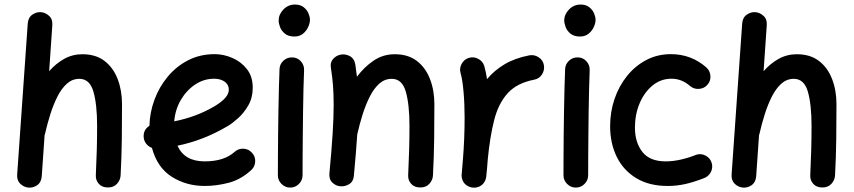

<svg xmlns="http://www.w3.org/2000/svg" viewBox="-20 -787 3836 862"><path d="M107.4 55.2Q86.9 53.2 71 38.1Q55.2 22.9 57.1 -3.9L104.5 -680.7Q106.4 -708 124.8 -720.9Q143.1 -733.9 164.1 -732.4Q184.6 -730.5 200.9 -715.3Q217.3 -700.2 214.8 -672.9L200.7 -467.3Q230.5 -501.5 267.8 -522.5Q305.2 -543.5 350.1 -543.5Q410.2 -543.5 449.5 -513.2Q488.8 -482.9 508.3 -431.9Q527.8 -380.9 527.8 -319.3Q527.8 -241.7 526.9 -161.6Q525.9 -81.5 521.5 0.5Q520.5 21 505.6 37.8Q490.7 54.7 464.8 54.7Q438 54.7 423.6 38.3Q409.2 22 410.2 0.5Q413.1 -61.5 414.6 -115.5Q416 -169.4 416 -220.7Q416 -318.4 399.4 -375.7Q382.8 -433.1 336.4 -433.1Q305.2 -433.1 281 -411.9Q256.8 -390.6 238.5 -354.7Q220.2 -318.8 206.3 -275.1Q192.4 -231.4 182.1 -186Q181.6 -182.6 180.2 -179.7L167.5 3.9Q165.5 31.2 147.2 44.2Q128.9 57.1 107.4 55.2Z M1107.4 -22.9Q1061 19.5 1006.3 33.7Q951.7 47.9 898.9 47.9Q816.4 47.9 751.2 6.6Q686 -34.7 662.1 -123Q647 -128.4 636.5 -141.6Q626 -154.8 625 -171.9Q623 -204.6 650.9 -222.2Q652.3 -281.7 673.3 -338.9Q694.3 -396 732.7 -442.4Q771 -488.8 824.5 -516.4Q877.9 -543.9 944.3 -543.9Q982.9 -543.9 1022.2 -527.3Q1061.5 -510.7 1088.1 -477.3Q1114.7 -443.8 1114.7 -393.1Q1114.7 -348.1 1094.7 -313.7Q1074.7 -279.3 1048.6 -256.1Q1022.5 -232.9 1004.4 -222.2Q895.5 -157.2 776.9 -132.8Q808.1 -62.5 898.9 -62.5Q985.8 -62.5 1033.2 -105Q1050.3 -120.6 1073.2 -119.4Q1096.2 -118.2 1111.3 -101.1Q1127 -84.5 1125.7 -61.3Q1124.5 -38.1 1107.4 -22.9ZM941.4 -433.6Q896 -433.6 856.9 -408Q817.9 -382.3 792.2 -338.9Q766.6 -295.4 762.2 -242.2Q811.5 -252 857.2 -269Q902.8 -286.1 943.4 -310.1Q1007.3 -348.1 1007.3 -384.3Q1007.3 -407.2 988.5 -420.4Q969.7 -433.6 941.4 -433.6Z M1231 -694.8Q1231 -722.2 1252.4 -744.4Q1273.9 -766.6 1304.2 -766.6Q1328.6 -766.6 1343.5 -754.6Q1358.4 -742.7 1365 -726.8Q1371.6 -710.9 1371.6 -698.2Q1371.6 -683.1 1363.5 -665.5Q1355.5 -647.9 1340.1 -635.5Q1324.7 -623 1301.8 -623Q1274.9 -623 1259.3 -635.7Q1243.7 -648.4 1237.3 -665.3Q1231 -682.1 1231 -694.8ZM1292.5 -529.3Q1315.4 -528.8 1330.8 -511.7Q1346.2 -494.6 1345.2 -471.7Q1343.8 -438 1342.5 -389.6Q1341.3 -341.3 1340.6 -286.6Q1339.8 -231.9 1339.4 -177.7Q1338.9 -123.5 1338.6 -77.1Q1338.4 -30.8 1338.4 0Q1338.4 22.5 1322 38.8Q1305.7 55.2 1282.7 55.2Q1260.3 55.2 1243.9 38.8Q1227.5 22.5 1227.5 0Q1227.5 -30.8 1227.8 -77.4Q1228 -124 1228.5 -178.5Q1229 -232.9 1230 -288.1Q1231 -343.3 1232.2 -392.3Q1233.4 -441.4 1234.9 -476.6Q1235.8 -499.5 1252.9 -514.9Q1270 -530.3 1292.5 -529.3Z M1459 -9.3Q1468.8 -113.8 1473.4 -187Q1478 -260.3 1478 -315.9Q1478 -362.8 1475.1 -401.9Q1472.2 -440.9 1465.8 -480.5Q1461.4 -505.9 1474.6 -521.2Q1487.8 -536.6 1506.3 -541Q1527.8 -546.4 1549.1 -535.9Q1570.3 -525.4 1575.2 -497.6Q1579.6 -469.2 1582.5 -442.4Q1615.2 -486.3 1657.5 -514.9Q1699.7 -543.5 1752.4 -543.5Q1812.5 -543.5 1851.8 -513.2Q1891.1 -482.9 1910.6 -431.9Q1930.2 -380.9 1930.2 -319.3Q1930.2 -241.7 1929.2 -161.6Q1928.2 -81.5 1923.8 0.5Q1922.9 21 1908 37.8Q1893.1 54.7 1867.2 54.7Q1840.3 54.7 1825.9 38.3Q1811.5 22 1812.5 0.5Q1815.4 -61.5 1816.9 -115.5Q1818.4 -169.4 1818.4 -220.7Q1818.4 -318.4 1801.8 -375.7Q1785.2 -433.1 1738.8 -433.1Q1707.5 -433.1 1683.3 -411.9Q1659.2 -390.6 1640.9 -354.7Q1622.6 -318.8 1608.6 -275.1Q1594.7 -231.4 1584.5 -186L1584 -184.6Q1581.5 -144.5 1577.6 -98.6Q1573.7 -52.7 1568.8 1.5Q1566.9 27.8 1547.9 39.6Q1528.8 51.3 1507.3 49.3Q1487.3 47.4 1471.9 32.5Q1456.5 17.6 1459 -9.3Z M2102.5 55.2Q2095.2 54.7 2088.4 51.8Q2087.9 51.8 2087.4 51.8Q2086.9 51.3 2086.4 51.3Q2059.6 40 2053.7 12.2Q2053.7 11.7 2053.7 11.2Q2053.2 10.7 2053.2 10.3Q2051.8 2.4 2052.7 -5.4Q2052.7 -7.8 2053.2 -9.8Q2054.7 -25.9 2055.9 -42Q2057.1 -58.1 2058.6 -74.7Q2062 -117.2 2064 -165Q2065.9 -212.9 2065.9 -259.8Q2065.9 -321.8 2061 -376.2Q2056.2 -430.7 2047.9 -458.5Q2041.5 -480 2052.7 -500.5Q2064 -521 2085.4 -527.3Q2106.9 -533.7 2127.4 -522.7Q2147.9 -511.7 2154.3 -490.2Q2161.6 -464.8 2166.5 -431.6Q2198.7 -470.7 2245.1 -498.3Q2291.5 -525.9 2356.4 -538.6Q2378.9 -542.5 2398.4 -529.8Q2418 -517.1 2421.9 -494.6Q2425.8 -472.2 2413.1 -452.6Q2400.4 -433.1 2377.9 -429.2Q2300.3 -414.1 2258.8 -367.9Q2217.3 -321.8 2198.5 -247.3Q2179.7 -172.9 2169.9 -72.3Q2167 -30.3 2163.1 5.4Q2162.6 12.7 2159.7 19.5Q2159.7 20 2159.7 20.5Q2159.2 21 2159.2 21.5Q2147.9 48.3 2120.1 54.2Q2119.6 54.2 2119.1 54.2Q2118.7 54.7 2118.2 54.7Q2110.4 56.2 2102.5 55.2Z M2513.2 -694.8Q2513.2 -722.2 2534.7 -744.4Q2556.2 -766.6 2586.4 -766.6Q2610.8 -766.6 2625.7 -754.6Q2640.6 -742.7 2647.2 -726.8Q2653.8 -710.9 2653.8 -698.2Q2653.8 -683.1 2645.8 -665.5Q2637.7 -647.9 2622.3 -635.5Q2606.9 -623 2584 -623Q2557.1 -623 2541.5 -635.7Q2525.9 -648.4 2519.5 -665.3Q2513.2 -682.1 2513.2 -694.8ZM2574.7 -529.3Q2597.7 -528.8 2613 -511.7Q2628.4 -494.6 2627.4 -471.7Q2626 -438 2624.8 -389.6Q2623.5 -341.3 2622.8 -286.6Q2622.1 -231.9 2621.6 -177.7Q2621.1 -123.5 2620.8 -77.1Q2620.6 -30.8 2620.6 0Q2620.6 22.5 2604.2 38.8Q2587.9 55.2 2564.9 55.2Q2542.5 55.2 2526.1 38.8Q2509.8 22.5 2509.8 0Q2509.8 -30.8 2510 -77.4Q2510.3 -124 2510.7 -178.5Q2511.2 -232.9 2512.2 -288.1Q2513.2 -343.3 2514.4 -392.3Q2515.6 -441.4 2517.1 -476.6Q2518.1 -499.5 2535.2 -514.9Q2552.2 -530.3 2574.7 -529.3Z M3156.2 -406.7Q3141.6 -389.6 3118.4 -387.9Q3095.2 -386.2 3078.1 -400.9Q3040.5 -433.6 2995.1 -433.6Q2946.3 -433.6 2909.2 -402.8Q2872.1 -372.1 2851.3 -322.3Q2830.6 -272.5 2830.6 -214.4Q2830.6 -147.9 2863.8 -105.2Q2897 -62.5 2968.8 -62.5Q3002.4 -62.5 3038.8 -71Q3075.2 -79.6 3106 -92.3Q3127.9 -99.1 3148.4 -88.1Q3168.9 -77.1 3175.3 -55.2Q3181.6 -33.2 3170.7 -13.2Q3159.7 6.8 3138.2 13.7Q3095.7 30.3 3057.4 39.1Q3019 47.9 2977.5 47.9Q2894.5 47.9 2836.7 12.9Q2778.8 -22 2749 -82.8Q2719.2 -143.6 2719.2 -220.7Q2719.2 -284.7 2739 -342.8Q2758.8 -400.9 2795.2 -446Q2831.5 -491.2 2881.6 -517.6Q2931.6 -543.9 2992.2 -543.9Q3038.1 -543.9 3077.9 -528.8Q3117.7 -513.7 3150.4 -484.9Q3167.5 -470.2 3169.4 -447Q3171.4 -423.8 3156.2 -406.7Z M3314.9 55.2Q3294.4 53.2 3278.6 38.1Q3262.7 22.9 3264.6 -3.9L3312 -680.7Q3314 -708 3332.3 -720.9Q3350.6 -733.9 3371.6 -732.4Q3392.1 -730.5 3408.4 -715.3Q3424.8 -700.2 3422.4 -672.9L3408.2 -467.3Q3438 -501.5 3475.3 -522.5Q3512.7 -543.5 3557.6 -543.5Q3617.7 -543.5 3657 -513.2Q3696.3 -482.9 3715.8 -431.9Q3735.4 -380.9 3735.4 -319.3Q3735.4 -241.7 3734.4 -161.6Q3733.4 -81.5 3729 0.5Q3728 21 3713.1 37.8Q3698.2 54.7 3672.4 54.7Q3645.5 54.7 3631.1 38.3Q3616.7 22 3617.7 0.5Q3620.6 -61.5 3622.1 -115.5Q3623.5 -169.4 3623.5 -220.7Q3623.5 -318.4 3606.9 -375.7Q3590.3 -433.1 3543.9 -433.1Q3512.7 -433.1 3488.5 -411.9Q3464.4 -390.6 3446 -354.7Q3427.7 -318.8 3413.8 -275.1Q3399.9 -231.4 3389.6 -186Q3389.2 -182.6 3387.7 -179.7L3375 3.9Q3373 31.2 3354.7 44.2Q3336.4 57.1 3314.9 55.2Z"/></svg>

Font: Mikhak-DS2-FD SemiBold
Style: Regular
Weight: 600
Designer: Amin Abedi
Version: Version 3.2